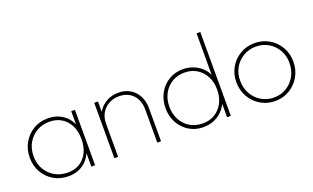

<svg xmlns="http://www.w3.org/2000/svg" viewBox="-77 -1092 2443 1497"><g transform="rotate(-20 1144.0 -343.0)"><path d="M287 10Q219 10 165.5 -21.5Q112 -53 81 -107Q50 -161 50 -229Q50 -297 81 -351.5Q112 -406 165 -438Q218 -470 285 -470Q338 -470 380.5 -450.5Q423 -431 451.5 -395Q480 -359 491 -309V-152Q479 -102 450.5 -65.5Q422 -29 380.5 -9.5Q339 10 287 10ZM291 -19Q377 -19 428 -76.5Q479 -134 479 -229Q479 -293 455.5 -340.5Q432 -388 389 -414.5Q346 -441 289 -441Q229 -441 182.5 -413.5Q136 -386 109 -338.5Q82 -291 82 -230Q82 -169 109 -121.5Q136 -74 183.5 -46.5Q231 -19 291 -19ZM478 0V-123L487 -237L478 -348V-460H509V0Z M1025 0V-275Q1025 -350 982 -396Q939 -442 867 -442Q818 -442 780.5 -420.5Q743 -399 721.5 -362Q700 -325 700 -276L679 -288Q679 -340 704.5 -381Q730 -422 773.5 -446Q817 -470 872 -470Q927 -470 968.5 -445Q1010 -420 1033 -376Q1056 -332 1056 -275V0ZM669 0V-460H700V0Z M1406 10Q1340 10 1288.5 -21.5Q1237 -53 1207 -107Q1177 -161 1177 -229Q1177 -298 1207 -352.5Q1237 -407 1289 -438.5Q1341 -470 1406 -470Q1456 -470 1500 -451Q1544 -432 1575.5 -396Q1607 -360 1618 -309V-152Q1606 -103 1575.5 -66.5Q1545 -30 1501.5 -10Q1458 10 1406 10ZM1412 -19Q1469 -19 1512.5 -46Q1556 -73 1580.5 -120.5Q1605 -168 1605 -229Q1605 -292 1580 -339.5Q1555 -387 1511 -414Q1467 -441 1409 -441Q1351 -441 1306 -414Q1261 -387 1235 -339.5Q1209 -292 1209 -230Q1209 -169 1235 -121Q1261 -73 1307 -46Q1353 -19 1412 -19ZM1635 0H1604V-123L1614 -237L1604 -348V-696H1635Z M2002 10Q1935 10 1881.5 -22Q1828 -54 1796.5 -109Q1765 -164 1765 -232Q1765 -299 1796.5 -353Q1828 -407 1881.5 -438.5Q1935 -470 2002 -470Q2068 -470 2121.5 -438.5Q2175 -407 2206.5 -353Q2238 -299 2238 -232Q2238 -163 2206.5 -108.5Q2175 -54 2121.5 -22Q2068 10 2002 10ZM2002 -19Q2060 -19 2106 -47Q2152 -75 2179 -123.5Q2206 -172 2206 -233Q2206 -292 2179 -339Q2152 -386 2106 -413.5Q2060 -441 2002 -441Q1944 -441 1897.5 -413.5Q1851 -386 1824 -339Q1797 -292 1797 -232Q1797 -171 1824 -123Q1851 -75 1897.5 -47Q1944 -19 2002 -19Z"/></g></svg>

Font: Marine Company Thin
Style: Regular
Weight: 100
Designer: Rodrigo Fuenzalida
Foundry: fragTYPE
Version: Version 1.000